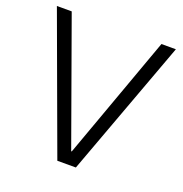

<svg xmlns="http://www.w3.org/2000/svg" viewBox="-126 -812 883 925"><g transform="rotate(20 315.0 -350.0)"><path d="M267 0 10 -700H86L314 -66H317L546 -700H620L362 0Z"/></g></svg>

Font: DM Sans 36pt Light
Style: Regular
Weight: 300
Designer: Colophon Foundry, Jonny Pinhorn
Foundry: Colophon Foundry
Version: Version 4.004;gftools[0.9.30]